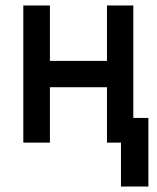

<svg xmlns="http://www.w3.org/2000/svg" viewBox="-20 -520 571 700"><path d="M65 0H162V-202H370V0H466V-500H370V-298H162V-500H65ZM421 160H521V-90H421Z"/></svg>

Font: Unageo
Style: Medium
Weight: 500
Designer: Richard Sepsi
Foundry: Richard Sepsi
Version: Version 2.000